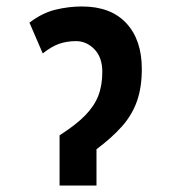

<svg xmlns="http://www.w3.org/2000/svg" viewBox="-20 -573 540 593"><path d="M164 -155Q214 -187 242.5 -216Q271 -245 283.5 -277Q296 -309 296 -351Q296 -396 271.5 -421Q247 -446 215 -446Q187 -446 163.5 -438Q140 -430 112 -408L71 -503Q110 -533 151 -543Q192 -553 233 -553Q322 -553 370 -501.5Q418 -450 418 -360Q418 -303 403 -260.5Q388 -218 357 -183Q326 -148 278 -112V0H164Z"/></svg>

Font: Noto Sans Mono ExtraCondensed
Style: Bold
Weight: 700
Width: 2
Designer: Monotype Design Team
Foundry: Monotype Imaging Inc.
Version: Version 2.014